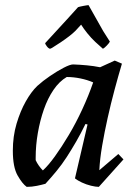

<svg xmlns="http://www.w3.org/2000/svg" viewBox="-20 -716 527 748"><path d="M84 12Q67 0 48.5 -32.5Q30 -65 30 -129Q30 -185 44.5 -234Q59 -283 80.5 -321Q102 -359 125 -381Q147 -401 175 -420Q203 -439 228 -452Q253 -465 265 -465Q292 -464 318.5 -461.5Q345 -459 370 -454L427 -480L455 -468Q441 -421 426.5 -367Q412 -313 399.5 -257Q387 -201 378 -148.5Q369 -96 367 -53L441 -116L461 -95L365 12Q353 12 334.5 7.5Q316 3 299 -5Q282 -13 272 -21L321 -231L313 -233Q295 -196 276.5 -164Q258 -132 239.5 -103.5Q221 -75 200 -49.5Q179 -24 157 0Q143 4 123.5 8Q104 12 84 12ZM147 -52Q168 -71 194 -107Q220 -143 248 -190Q276 -237 300.5 -290Q325 -343 343 -395Q320 -405 293 -410.5Q266 -416 240 -416Q211 -399 188.5 -366Q166 -333 151 -290Q136 -247 127.5 -198.5Q119 -150 119 -102Q119 -99 119 -97Q119 -95 119 -92Q124 -81 131.5 -70.5Q139 -60 147 -52ZM182 -529 175 -526Q169 -527 162.5 -535.5Q156 -544 156 -548Q173 -567 195.5 -591Q218 -615 241 -640.5Q264 -666 284 -688Q289 -690 305 -693Q321 -696 325 -696L382 -595L408 -554Q406 -549 396.5 -539Q387 -529 381 -526Q368 -537 351.5 -552.5Q335 -568 320.5 -586Q306 -604 296 -620L274 -596Q264 -586 249 -574.5Q234 -563 217 -551.5Q200 -540 182 -529Z"/></svg>

Font: Labrada Medium
Style: Italic
Weight: 500
Italic angle: -7°
Designer: Mercedes Jáuregui
Foundry: Omnibus-Type Team
Version: Version 1.000